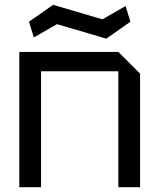

<svg xmlns="http://www.w3.org/2000/svg" viewBox="-20 -775 660 795"><path d="M60 0V-560H470L560 -470V0H470V-480H150V0ZM120 -620 100 -685 200 -755 404 -695 500 -750 520 -685 420 -615 216 -675Z"/></svg>

Font: Tektur
Style: Regular
Weight: 400
Designer: Adam Jagosz
Foundry: Adam Jagosz
Version: Version 1.005;gftools[0.9.30]